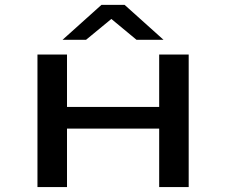

<svg xmlns="http://www.w3.org/2000/svg" viewBox="-20 -758 916 778"><path d="M533.2 -596.7 431.2 -681.2 328.6 -596.7H233.4L391.1 -738.3H484.9L642.6 -596.7ZM744.6 0H625V-236.8H251.5V0H131.8V-537.1H251.5V-324.7H625V-537.1H744.6Z"/></svg>

Font: Squarish Sans CT
Style: Regular
Weight: 400
Version: Version 0.9